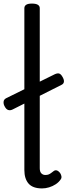

<svg xmlns="http://www.w3.org/2000/svg" viewBox="-41 -1035 377 1072"><path d="M194 17Q142 17 118.5 -10Q95 -37 95 -86V-989Q95 -1002 105.5 -1008.5Q116 -1015 137 -1015Q159 -1015 170 -1008.5Q181 -1002 181 -989V-96Q181 -76 190 -67Q199 -58 212 -58Q223 -58 230.5 -61Q238 -64 245 -69.5Q252 -75 259 -80Q267 -86 276 -83.5Q285 -81 294 -70Q299 -63 301.5 -53Q304 -43 299 -35Q288 -18 270.5 -6.5Q253 5 233 11Q213 17 194 17ZM30 -424Q16 -417 4.5 -421Q-7 -425 -15 -441Q-22 -453 -21 -466.5Q-20 -480 -6 -487L266 -621Q280 -627 289 -624.5Q298 -622 306 -609Q317 -592 316 -579.5Q315 -567 302 -561Z"/></svg>

Font: Playwrite ES
Style: Regular
Weight: 400
Designer: Veronika Burian, José Scaglione
Foundry: TypeTogether
Version: Version 1.002